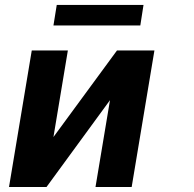

<svg xmlns="http://www.w3.org/2000/svg" viewBox="-20 -747 775 767"><path d="M540.5 -645.2H193.5L206.7 -727.3H553.3ZM506 0H361.5L419.4 -346.9L165.8 0H16L106.9 -545.5H251.1L193.5 -199.6L447.4 -545.5H596.9Z"/></svg>

Font: Linik Sans
Style: Bold Italic
Weight: 700
Italic angle: 9°
Designer: Fonts by Rasmus Andersson / Changes by Cristiano Sobral with parts from Marc Monis
Foundry: rsms
Version: Version 3.020; ttfautohint (v1.6)